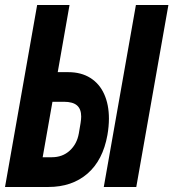

<svg xmlns="http://www.w3.org/2000/svg" viewBox="-29 -745 691 765"><path d="M119 -725H248L201 -457.5H243Q294.5 -457.5 331 -434.5Q367.5 -411.5 386.2 -369.8Q405 -328 405 -272.5Q405 -241.5 399 -207Q381 -106.5 319.5 -53.2Q258 0 163.5 0H-9ZM285 -213 292 -254.5Q294.5 -270.5 294.5 -280.5Q294.5 -310.5 277.8 -325Q261 -339.5 225.5 -339.5H180L141 -118.5H177.5Q220 -118.5 248.8 -144.8Q277.5 -171 285 -213ZM512.5 -725H642L514 0H384.5Z"/></svg>

Font: JuliaMono ExtraBoldItalic
Style: Regular
Weight: 800
Italic angle: -9°
Monospace: yes
Designer: cormullion
Foundry: corm
Version: Version 0.049; ttfautohint (v1.8.4)